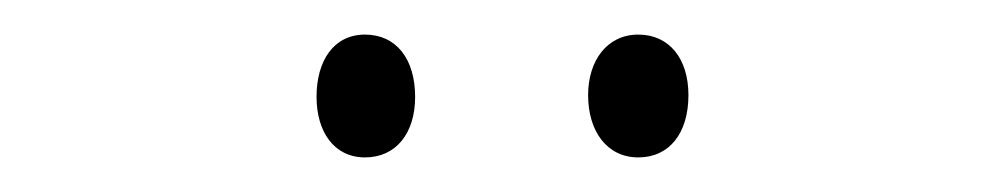

<svg xmlns="http://www.w3.org/2000/svg" viewBox="-20 -724 582 111"><path d="M163 -668C163 -648 173 -633 191 -633C209 -633 220 -647 220 -668C220 -690 209 -704 191 -704C173 -704 163 -689 163 -668ZM320 -669C320 -648 331 -633 349 -633C367 -633 378 -647 378 -669C378 -690 367 -704 349 -704C331 -704 320 -689 320 -669Z"/></svg>

Font: Noto Sans Gujarati Condensed ExtraLight
Style: Regular
Weight: 200
Width: 3
Designer: Jelle Bosma - Monotype Design Team, Universal Thirst
Foundry: Monotype Imaging Inc.
Version: Version 2.106